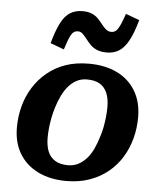

<svg xmlns="http://www.w3.org/2000/svg" viewBox="-56 -847 755 908"><g transform="rotate(5 321.5 -393.0)"><path d="M434 -209Q442 -233 446.5 -257.5Q451 -282 453.5 -306Q456 -330 456 -353Q456 -391 445 -418Q434 -445 410.5 -459.5Q387 -474 349 -474Q321 -474 299 -462Q277 -450 260.5 -430.5Q244 -411 231 -384Q218 -357 209 -327Q202 -304 197 -279Q192 -254 189.5 -230Q187 -206 187 -183Q187 -145 198 -118Q209 -91 233 -76.5Q257 -62 294 -62Q322 -62 344 -74Q366 -86 383 -105.5Q400 -125 412.5 -152Q425 -179 434 -209ZM38 -219Q38 -271 51 -320Q64 -369 90 -410.5Q116 -452 154 -483.5Q192 -515 241 -532Q290 -549 351 -549Q428 -549 485 -521.5Q542 -494 573.5 -441.5Q605 -389 605 -317Q605 -264 592 -215.5Q579 -167 553.5 -125.5Q528 -84 490 -53Q452 -22 402.5 -4.5Q353 13 292 13Q216 13 158.5 -15Q101 -43 69.5 -95Q38 -147 38 -219ZM430 -609Q402 -609 382.5 -617.5Q363 -626 350.5 -639.5Q338 -653 328 -666Q318 -679 308.5 -688Q299 -697 286 -697Q265 -697 253.5 -675.5Q242 -654 227 -606L162 -630Q179 -691 197.5 -727Q216 -763 241 -778.5Q266 -794 300 -794Q327 -794 345.5 -785.5Q364 -777 376 -764Q388 -751 398 -738Q408 -725 418.5 -716.5Q429 -708 443 -708Q458 -708 467.5 -718Q477 -728 486 -748.5Q495 -769 505 -799L570 -775Q553 -713 533 -676.5Q513 -640 488 -624.5Q463 -609 430 -609Z"/></g></svg>

Font: Roboto Serif 20pt SemiBold
Style: Italic
Weight: 600
Italic angle: -10°
Version: Version 1.007